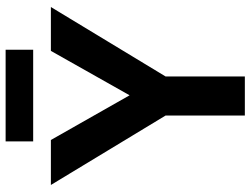

<svg xmlns="http://www.w3.org/2000/svg" viewBox="-124 -767 891 683"><g transform="rotate(-90 321.5 -425.5)"><path d="M5 -690H165L324 -410L482 -690H638L391 -282V0H252V-282ZM160 -753V-851H486V-753Z"/></g></svg>

Font: Radio Canada SemiBold
Style: Regular
Weight: 600
Designer: Charles Daoud, Etienne Aubert Bonn, Alexandre Saumier Demers, Jacques Le Bailly
Foundry: Radio-Canada
Version: Version 2.104; ttfautohint (v1.8.4.7-5d5b);gftools[0.9.28.de